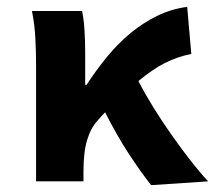

<svg xmlns="http://www.w3.org/2000/svg" viewBox="-20 -528 640 559"><path d="M420 11Q390 -27 355.5 -79.5Q321 -132 286 -201Q281 -196 275.5 -190Q270 -184 265 -178Q245 -157 234 -121.5Q223 -86 223 -29V0H85V-344Q85 -373 83 -415Q81 -457 73 -496H219Q224 -472 226 -440.5Q228 -409 228 -374V-281H232Q260 -324 292 -363Q324 -402 360.5 -432Q397 -462 438 -482Q479 -502 525 -508L537 -371Q497 -363 461 -345Q425 -327 383 -292Q402 -255 426.5 -215.5Q451 -176 478 -137.5Q505 -99 532.5 -63.5Q560 -28 586 0Z"/></svg>

Font: Source Code Pro
Style: Bold
Weight: 700
Monospace: yes
Designer: Paul D. Hunt, Teo Tuominen
Foundry: Adobe Systems Incorporated
Version: Version 2.030;PS 1.000;hotconv 16.6.51;makeotf.lib2.5.65220